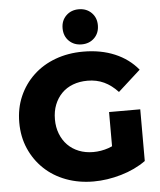

<svg xmlns="http://www.w3.org/2000/svg" viewBox="-62 -1005 895 1073"><g transform="rotate(-5 385.0 -469.0)"><path d="M420 14Q337 14 266 -12.5Q195 -39 143.5 -88Q92 -137 63 -203.5Q34 -270 34 -350Q34 -430 63 -496.5Q92 -563 144 -612Q196 -661 267.5 -687.5Q339 -714 424 -714Q523 -714 601 -681Q679 -648 730 -586L604 -472Q568 -511 526.5 -530.5Q485 -550 434 -550Q389 -550 352 -536Q315 -522 289 -495.5Q263 -469 248.5 -432.5Q234 -396 234 -350Q234 -306 248.5 -269Q263 -232 289 -205.5Q315 -179 351.5 -164.5Q388 -150 432 -150Q476 -150 518 -164.5Q560 -179 603 -214L714 -75Q654 -32 575 -9Q496 14 420 14ZM714 -75 539 -101V-365H714ZM420 -755Q377 -755 349 -782.5Q321 -810 321 -854Q321 -897 349 -924.5Q377 -952 420 -952Q463 -952 491 -924.5Q519 -897 519 -854Q519 -810 491 -782.5Q463 -755 420 -755Z"/></g></svg>

Font: Montserrat Thin ExtraBold
Style: Regular
Weight: 800
Version: Version 9.000